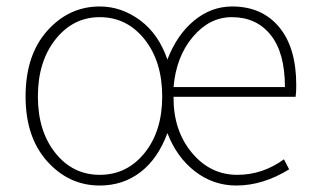

<svg xmlns="http://www.w3.org/2000/svg" viewBox="-20 -560 977 593"><path d="M288 13Q193 13 126 -61.5Q59 -136 59 -262Q59 -390 126 -465Q193 -540 288 -540Q355 -540 412.5 -497.5Q470 -455 497 -376Q526 -452 579 -496Q632 -540 697 -540Q789 -540 842 -476.5Q895 -413 895 -297Q895 -274 893 -261H516Q515 -158 572 -89Q629 -20 713 -20Q791 -20 857 -68L873 -37Q792 13 710 13Q639 13 582.5 -30.5Q526 -74 497 -149Q468 -70 414 -28.5Q360 13 288 13ZM288 -20Q372 -20 426.5 -87.5Q481 -155 481 -262Q481 -370 426.5 -438.5Q372 -507 288 -507Q206 -507 151.5 -438.5Q97 -370 97 -262Q97 -155 151 -87.5Q205 -20 288 -20ZM516 -291H860Q860 -397 816 -452Q772 -507 696 -507Q627 -507 575.5 -446Q524 -385 516 -291Z"/></svg>

Font: Noto Sans Korean Thin
Style: Regular
Weight: 250
Designer: Ryoko NISHIZUKA  (kana & ideographs); Paul D. Hunt (Latin, Greek & Cyrillic); Wenlong ZHANG  (bopomofo); Sandoll Communi
Foundry: Adobe Systems Incorporated
Version: Version 1.0001;PS 1;hotconv 1.0.78;makeotf.lib2.5.61930